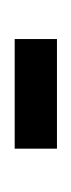

<svg xmlns="http://www.w3.org/2000/svg" viewBox="64 -458 99 268"><g transform="rotate(-90 114.0 -324.5)"><path d="M40 -354H193V-295H40Z"/></g></svg>

Font: Khand
Style: Regular
Weight: 400
Designer: Devanagari: Sanchit Sawaria, Jyotish Sonowal; Latin: Satya Rajpurohit
Foundry: Indian Type Foundry
Version: Version 1.101;PS 1.0;hotconv 1.0.78;makeotf.lib2.5.61930; tt